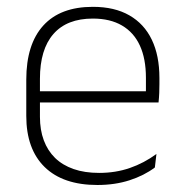

<svg xmlns="http://www.w3.org/2000/svg" viewBox="-20 -518 523 548"><path d="M258 10Q160 10 107.5 -41.2Q55 -92.5 55 -187V-290.5Q55 -391.5 103.5 -445Q152 -498.5 245 -498.5Q307 -498.5 349.2 -474.2Q391.5 -450 413.2 -404.8Q435 -359.5 435 -295.5V-278Q435 -265.5 434.5 -252.8Q434 -240 432.5 -225.5H396Q396.5 -245.5 396.5 -263.2Q396.5 -281 396.5 -296Q396.5 -350.5 379.2 -388Q362 -425.5 328.2 -445.2Q294.5 -465 245 -465Q171 -465 132.5 -421Q94 -377 94 -293V-245V-239V-184.5Q94 -147 105 -117.5Q116 -88 137.2 -67.2Q158.5 -46.5 190 -35.5Q221.5 -24.5 263 -24.5Q310 -24.5 350.5 -38.5Q391 -52.5 426.5 -78.5L422 -40Q391.5 -17 349.8 -3.5Q308 10 258 10ZM75 -225.5V-257.5H422.5V-225.5Z"/></svg>

Font: Anek Bangla Medium ExtraLight
Style: Regular
Weight: 250
Version: Version 1.003